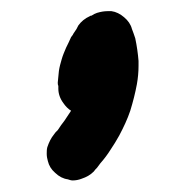

<svg xmlns="http://www.w3.org/2000/svg" viewBox="-20 -134 320 339"><path d="M91.8 47.9C95.7 53.7 100.6 58.6 105.5 61.5L93.8 79.1C89.8 84 85.9 89.8 82 95.7L78.1 99.6C77.1 100.6 76.2 102.5 75.2 103.5C70.3 109.4 66.4 117.2 63.5 126C62.5 129.9 62.5 133.8 62.5 137.7C62.5 142.6 63.5 146.5 64.5 150.4C66.4 158.2 70.3 165 77.1 170.9C84 177.7 91.8 181.6 99.6 182.6C102.5 183.6 105.5 184.6 108.4 184.6C113.3 184.6 119.1 183.6 124 181.6C132.8 178.7 139.6 174.8 145.5 168.9C147.5 166 149.4 164.1 151.4 162.1L157.2 154.3C164.1 146.5 169.9 138.7 174.8 130.9C180.7 122.1 185.5 114.3 190.4 105.5C198.2 90.8 205.1 76.2 210 61.5C214.8 45.9 218.8 30.3 221.7 14.6C223.6 3.9 224.6 -6.8 224.6 -17.6V-26.4C223.6 -39.1 221.7 -52.7 218.8 -66.4L215.8 -75.2C214.8 -78.1 213.9 -80.1 212.9 -83C210.9 -90.8 206.1 -97.7 199.2 -103.5C192.4 -109.4 184.6 -113.3 176.8 -114.3H169.9C164.1 -114.3 158.2 -113.3 151.4 -111.3C148.4 -110.4 144.5 -108.4 141.6 -106.4C140.6 -106.4 139.6 -106.4 138.7 -105.5C129.9 -101.6 123 -95.7 118.2 -88.9L115.2 -83L111.3 -77.1C110.4 -76.2 109.4 -74.2 108.4 -72.3C107.4 -71.3 106.4 -69.3 105.5 -68.4C102.5 -61.5 99.6 -55.7 96.7 -49.8C93.8 -43 90.8 -36.1 88.9 -29.3C86.9 -22.5 85 -15.6 84 -8.8C83 -2 83 4.9 82 11.7C82 13.7 82 15.6 83 17.6V22.5C83 31.2 85.9 40 91.8 47.9Z"/></svg>

Font: Citrustime FakeCyr
Style: Regular
Weight: 400
Version: Version 1.1